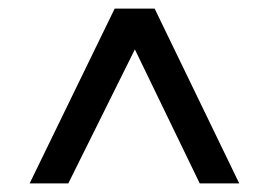

<svg xmlns="http://www.w3.org/2000/svg" viewBox="-20 -730 612 447"><path d="M49 -303 247 -710H340L537 -303H445L294 -615L139 -303Z"/></svg>

Font: Raleway-v4020 SemiBold
Style: Italic
Weight: 600
Italic angle: -12°
Designer: Matt McInerney, Pablo Impallari, Rodrigo Fuenzalida
Foundry: Matt McInerney, Pablo Impallari, Rodrigo Fuenzalida
Version: Version 4.020;PS 004.020;hotconv 1.0.88;makeotf.lib2.5.64775